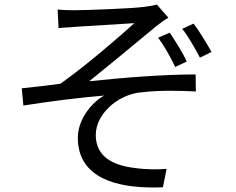

<svg xmlns="http://www.w3.org/2000/svg" viewBox="-20 -787 1040 846"><path d="M234 -745 238 -663C259 -666 289 -666 314 -669C357 -672 529 -682 572 -685C510 -628 353 -493 246 -418C195 -411 129 -403 76 -398L83 -322C204 -341 331 -357 439 -366C386 -337 323 -263 323 -180C323 3 505 39 653 39C668 39 683 39 698 38L714 -43C679 -40 629 -39 572 -47C482 -58 402 -94 402 -192C402 -284 496 -366 592 -379C653 -387 711 -387 730 -387C767 -387 804 -386 843 -384L842 -459C703 -459 522 -445 373 -429C453 -493 594 -610 669 -672C684 -684 707 -701 722 -709L671 -767C659 -763 640 -760 617 -757C561 -749 355 -742 313 -742H296C274 -742 253 -743 234 -745ZM833 -683 783 -660C812 -623 838 -576 861 -533L912 -558C889 -599 857 -652 833 -683ZM728 -643 677 -621C706 -581 731 -536 752 -492L803 -516C782 -561 751 -608 728 -643Z"/></svg>

Font: Spoqa Han Sans Neo
Style: Regular
Weight: 400
Designer: [Spoqa Han Sans Neo] Dong-huui Kim ___ Younghwa Kang ___ Yujin Lee ___ [Noto Sans] Ryoko NISHIZUKA ____ (kana & ideograp
Foundry: Spoqa (http://www.spoqa-han-sans.com)
Version: Version 1.100;hotconv 1.0.109;makeotfexe 2.5.65596